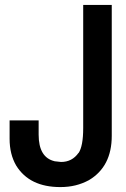

<svg xmlns="http://www.w3.org/2000/svg" viewBox="-20 -738 512 780"><path d="M318 -718H434V-186Q434 -61 341 -6Q315 8 286.5 15Q258 22 225 22Q100 22 46 -65Q19 -111 19 -174V-249H137V-191Q137 -98 202 -83H201L228 -80Q273 -80 299 -117V-116Q318 -144 318 -218Z"/></svg>

Font: Ekushey Bangla
Style: Bold
Weight: 700
Designer: Al Mamun Sumon
Foundry: Al Mamun Sumon
Version: Version 1.0